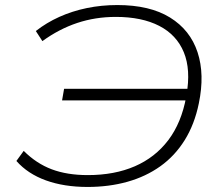

<svg xmlns="http://www.w3.org/2000/svg" viewBox="-20 -733 882 761"><path d="M327 8Q234 8 162 -18Q90 -44 45 -95L74 -135Q124 -85 185 -62Q246 -39 328 -39Q434 -39 514.5 -74Q595 -109 647 -177.5Q699 -246 718 -349L738 -335H226L234 -381H747L719 -356Q737 -457 708.5 -526Q680 -595 611 -630.5Q542 -666 439 -666Q358 -666 286 -642Q214 -618 148 -570L122 -610Q164 -643 215 -666Q266 -689 324 -701Q382 -713 445 -713Q574 -713 654 -663.5Q734 -614 763 -526Q792 -438 768 -323Q751 -240 712 -177.5Q673 -115 615.5 -74Q558 -33 485 -12.5Q412 8 327 8Z"/></svg>

Font: Nunito Sans 10pt Expanded ExtraLight
Style: Italic
Weight: 250
Width: 7
Italic angle: -9°
Designer: Vernon Adams
Foundry: Vernon Adams
Version: Version 3.101;gftools[0.9.27]